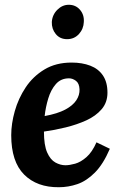

<svg xmlns="http://www.w3.org/2000/svg" viewBox="-20 -773 510 804"><path d="M280 -511Q324 -511 358 -498Q392 -485 411 -457Q430 -429 430 -385Q430 -344 405.5 -315.5Q381 -287 341.5 -269Q302 -251 255 -239.5Q208 -228 164 -222Q164 -165 177.5 -134.5Q191 -104 212 -92.5Q233 -81 254 -81Q271 -81 294.5 -87.5Q318 -94 342 -115Q366 -136 384 -177L440 -150Q412 -85 377 -50Q342 -15 304 -2Q266 11 227 11Q135 12 81 -42Q27 -96 27 -207Q27 -255 42 -308Q57 -361 87.5 -407Q118 -453 166 -482Q214 -511 280 -511ZM269 -445Q235 -445 214 -421Q193 -397 182 -360.5Q171 -324 167 -287Q221 -297 253 -314Q285 -331 299.5 -353Q314 -375 313 -399Q312 -424 298 -434.5Q284 -445 269 -445ZM268 -753Q297 -753 315 -732Q333 -711 331 -681Q330 -652 310.5 -630.5Q291 -609 261 -609Q231 -609 213.5 -630.5Q196 -652 197 -681Q199 -711 220 -732Q241 -753 268 -753Z"/></svg>

Font: Lora
Style: Bold Italic
Weight: 700
Italic angle: -3°
Designer: Olga Karpushina, Alexei Vanyashin (Cyrillic)
Foundry: Cyreal
Version: Version 3.004